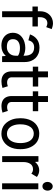

<svg xmlns="http://www.w3.org/2000/svg" viewBox="960 -1726 775 2736"><g transform="rotate(90 1348.0 -357.5)"><path d="M366.2 -628.4Q335 -644.5 312 -644.5Q270 -644.5 247.3 -615.7Q224.6 -586.9 224.6 -540.5V-508.8H356.4V-432.1H224.6V0.5H140.1V-432.1H72.8V-508.8H140.1V-540.5Q140.1 -603.5 168.9 -647.9Q197.8 -692.4 246.1 -711.9Q276.9 -724.6 310.5 -724.6Q350.1 -724.6 394.5 -705.1Z M654.3 -456.1Q573.2 -456.1 554.2 -374L469.7 -397Q490.7 -459 538.6 -495.6Q586.4 -532.2 660.2 -532.2Q707 -532.2 744.9 -516.8Q782.7 -501.5 807.6 -475.3Q832.5 -449.2 847.2 -413.1Q863.8 -373 863.8 -318.4V0.5H780.8L776.9 -51.8Q718.8 10.7 630.4 10.7Q568.8 10.7 524.7 -14.9Q480.5 -40.5 460 -85Q446.3 -115.2 446.3 -151.9Q446.3 -185.5 457 -213.6Q467.8 -241.7 486.8 -262Q505.9 -282.2 529.5 -296.1Q553.2 -310.1 581.1 -318.4Q620.1 -330.1 661.1 -330.1Q723.6 -330.1 773.4 -304.7V-319.3Q773.4 -384.8 744.1 -420.4Q714.8 -456.1 654.3 -456.1ZM663.6 -253.9Q606.4 -253.9 572 -229.2Q537.6 -204.6 537.6 -154.3Q537.6 -67.4 648.4 -67.4Q691.4 -67.4 721.4 -87.6Q751.5 -107.9 764.6 -141.6Q773.4 -164.6 773.4 -190.9V-226.1Q734.9 -253.9 663.6 -253.9Z M1141.1 9.8Q1094.7 9.8 1062.5 -6.8Q1030.3 -23.4 1013.4 -56.4Q996.6 -89.4 996.6 -137.2V-437H929.2V-513.7H996.6V-653.3H1081.1V-513.7H1212.9V-437H1081.1V-137.2Q1081.1 -104 1102.1 -87.4Q1123 -70.8 1155.3 -70.8Q1163.6 -70.8 1172.6 -72Q1181.6 -73.2 1190.7 -75.7Q1199.7 -78.1 1208.5 -81.5L1232.9 -4.9Q1184.1 9.8 1141.1 9.8Z M1492.7 9.8Q1446.3 9.8 1414.1 -6.8Q1381.8 -23.4 1365 -56.4Q1348.1 -89.4 1348.1 -137.2V-437H1280.8V-513.7H1348.1V-653.3H1432.6V-513.7H1564.5V-437H1432.6V-137.2Q1432.6 -104 1453.6 -87.4Q1474.6 -70.8 1506.8 -70.8Q1515.1 -70.8 1524.2 -72Q1533.2 -73.2 1542.2 -75.7Q1551.3 -78.1 1560.1 -81.5L1584.5 -4.9Q1535.6 9.8 1492.7 9.8Z M2105.5 -258.8Q2105.5 -168.5 2070.8 -103.5Q2036.1 -38.6 1973.6 -8.8Q1933.1 10.3 1884.8 10.3Q1844.2 10.3 1810.1 -2.2Q1775.9 -14.6 1751.2 -37.1Q1726.6 -59.6 1709 -87.4Q1691.4 -115.2 1680.2 -148.4Q1664.1 -198.2 1664.1 -258.8Q1664.1 -351.1 1698.2 -416.5Q1732.4 -481.9 1795.9 -510.7Q1836.4 -528.8 1884.8 -528.8Q1925.8 -528.8 1960 -516.8Q1994.1 -504.9 2018.8 -483.2Q2043.5 -461.4 2060.8 -433.8Q2078.1 -406.2 2089.4 -372.1Q2105.5 -322.3 2105.5 -258.8ZM2018.6 -258.8Q2018.6 -323.7 1999 -370.4Q1979.5 -417 1939.9 -437.5Q1915 -450.7 1884.8 -450.7Q1863.8 -450.7 1845.7 -444.8Q1827.6 -439 1814.2 -429Q1800.8 -418.9 1790 -404.5Q1779.3 -390.1 1772.5 -374.5Q1765.6 -358.9 1760.3 -339.8Q1751 -304.2 1751 -258.8Q1751 -195.8 1770.8 -149.4Q1790.5 -103 1829.6 -82Q1854 -68.4 1884.8 -68.4Q1910.6 -68.4 1931.9 -77.4Q1953.1 -86.4 1968 -102.5Q1982.9 -118.7 1992.9 -137.7Q2002.9 -156.7 2009.3 -180.2Q2018.6 -215.3 2018.6 -258.8Z M2454.6 -416.5Q2425.8 -439.9 2391.6 -439.9Q2339.8 -439.9 2314.2 -401.1Q2288.6 -362.3 2288.6 -301.8V-0.5H2204.1V-517.1H2283.7L2287.1 -468.3Q2300.3 -485.4 2317.6 -498.5Q2335 -511.7 2358.2 -520Q2381.3 -528.3 2406.2 -528.3Q2456.1 -528.3 2501 -495.6Z M2571.8 -647.5Q2571.8 -669.4 2582 -687.3Q2592.3 -705.1 2608.4 -713.9Q2619.6 -720.7 2633.8 -720.7Q2662.1 -720.7 2679 -699.2Q2695.8 -677.7 2695.8 -647.5Q2695.8 -617.2 2679 -595.7Q2662.1 -574.2 2633.8 -574.2Q2605.5 -574.2 2588.6 -595.7Q2571.8 -617.2 2571.8 -647.5ZM2676.8 0.5H2592.3V-515.6H2676.8Z"/></g></svg>

Font: Meera Inimai
Style: Regular
Weight: 400
Version: 2.0.0+20160526